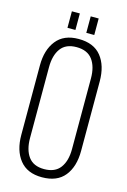

<svg xmlns="http://www.w3.org/2000/svg" viewBox="-126 -890 633 955"><g transform="rotate(15 190.5 -412.0)"><path d="M121 -830H162V-745H121ZM218 -830H259V-745H218ZM190 -706Q268 -706 306.5 -658Q345 -610 345 -529V-171Q345 -90 306.5 -42Q268 6 190 6Q114 6 75.5 -42.5Q37 -91 37 -171V-529Q37 -609 75.5 -657.5Q114 -706 190 -706ZM190 -664Q135 -664 109 -628.5Q83 -593 83 -532V-168Q83 -107 109 -71.5Q135 -36 190 -36Q246 -36 272.5 -71.5Q299 -107 299 -168V-532Q299 -593 272.5 -628.5Q246 -664 190 -664Z"/></g></svg>

Font: TypoPRO Bebas Neue
Style: Regular
Weight: 400
Designer: Ryoichi Tsunekawa
Foundry: Ryoichi Tsunekawa
Version: Version 001.003